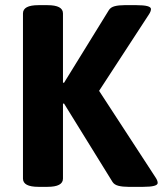

<svg xmlns="http://www.w3.org/2000/svg" viewBox="-20 -722 631 744"><path d="M129 2Q69 2 69 -30V-670Q69 -702 129 -702H164Q224 -702 224 -670V-402L228 -401L402 -683Q409 -694 424.5 -698Q440 -702 462 -702H509Q565 -702 565 -687Q565 -678 557 -666L364 -370L583 -34Q591 -22 591 -13Q591 2 535 2H477Q455 2 439 -2Q423 -6 416 -17L228 -321L224 -320V-30Q224 2 164 2Z"/></svg>

Font: Asap
Style: Bold
Weight: 700
Designer: Pablo Cosgaya
Foundry: Omnibus-Type
Version: Version 3.001; ttfautohint (v1.8.3)